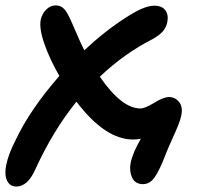

<svg xmlns="http://www.w3.org/2000/svg" viewBox="-58 -494 727 706"><path d="M2 191.9Q-21.5 191.9 -32 170.2Q-42.5 148.4 -35.2 112.8Q-26.9 72.3 -1 22Q51.3 -89.8 160.2 -214.8Q125 -275.9 105.2 -332.8Q85.4 -389.6 91.8 -421.9Q96.7 -443.4 111.8 -458.7Q127 -474.1 147 -474.1Q160.6 -474.1 170.9 -467Q181.2 -460 190.2 -443.6Q199.2 -427.2 206.5 -410.2Q213.9 -393.1 226.8 -363.3Q239.7 -333.5 252 -309.1Q329.1 -381.3 404.8 -429.2Q471.2 -473.1 508.8 -473.1Q537.6 -473.1 550 -456.1Q562.5 -439 557.1 -412.1Q553.2 -393.1 540.8 -378.7Q528.3 -364.3 502.9 -350.1Q398.4 -296.9 309.1 -211.9Q389.6 -95.2 458 -95.2Q475.6 -95.2 509.3 -116.2Q543 -137.2 564 -137.2Q585 -137.2 599.9 -119.9Q614.7 -102.5 608.9 -70.8Q605.5 -53.7 596.7 -32Q587.9 -10.3 573.7 20.8Q559.6 51.8 550.8 74.2Q529.8 129.9 511.7 156.5Q493.7 183.1 467.8 183.1Q439.5 183.1 428.2 159.9Q417 136.7 421.9 106.9Q429.7 67.9 460 16.1Q446.8 19 431.2 19Q328.6 19 223.1 -120.1Q136.7 -13.2 71.8 128.9Q43.9 191.9 2 191.9Z"/></svg>

Font: Shantell Sans Irregular Bouncy
Style: Italic
Weight: 600
Italic angle: -11.31°
Designer: Stephen Nixon, Anya Danilova, Shantell Martin
Foundry: Arrow Type
Version: Version 1.006;[9816181b4]